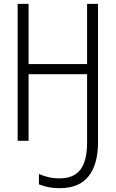

<svg xmlns="http://www.w3.org/2000/svg" viewBox="-20 -734 603 1001"><path d="M292 247Q256 247 229 241Q202 235 183 227V173Q203 182 230 189Q257 196 290 196Q365 196 399.5 150Q434 104 434 9V-347H129V0H72V-714H129V-400H434V-714H491V9Q491 122 442 184.5Q393 247 292 247Z"/></svg>

Font: Noto Sans Mono SemiCondensed Light
Style: Regular
Weight: 300
Width: 4
Designer: Monotype Design Team
Foundry: Monotype Imaging Inc.
Version: Version 2.014; ttfautohint (v1.8.4.7-5d5b)